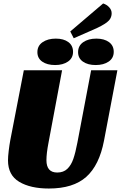

<svg xmlns="http://www.w3.org/2000/svg" viewBox="-20 -1064 695 1104"><path d="M261 20Q155 20 90.5 -18.5Q26 -57 26 -142Q26 -163 30 -196.5Q34 -230 39 -257L117 -660H337L259 -244Q247 -182 247 -143Q247 -72 309 -72Q345 -72 367 -93Q389 -114 401.5 -150Q414 -186 425 -244L504 -660H655L578 -255Q551 -114 476 -47Q401 20 261 20ZM622 -988Q622 -956 594.5 -935.5Q567 -915 518 -894L404 -844L384 -883L573 -1044Q593 -1038 607.5 -1022.5Q622 -1007 622 -988ZM400 -766Q400 -730 371 -710Q342 -690 297 -690Q251 -690 223 -709.5Q195 -729 195 -764Q195 -801 225 -821.5Q255 -842 301 -842Q346 -842 373 -822Q400 -802 400 -766ZM634 -766Q634 -730 605 -710Q576 -690 530 -690Q485 -690 457 -709.5Q429 -729 429 -764Q429 -801 458.5 -821.5Q488 -842 534 -842Q579 -842 606.5 -822Q634 -802 634 -766Z"/></svg>

Font: Sansita ExtraBold Italic
Style: Regular
Weight: 800
Italic angle: -11°
Designer: Pablo Cosgaya
Foundry: Omnibus-Type
Version: Version 1.006